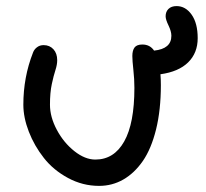

<svg xmlns="http://www.w3.org/2000/svg" viewBox="-20 -586 679 634"><path d="M307.1 27.8Q252.9 27.8 204.6 1.7Q156.2 -24.4 124.8 -64.5Q93.3 -104.5 75.2 -151.1Q57.1 -197.8 57.1 -240.2Q57.1 -331.1 88.9 -412.1Q92.8 -422.9 102.1 -429.9Q111.3 -437 124 -437Q144 -437 156.5 -423.3Q168.9 -409.7 168.9 -387.2Q168.9 -372.6 163.1 -354.7Q157.2 -336.9 151.1 -308.6Q145 -280.3 145 -240.2Q145 -199.7 167.7 -157.2Q190.4 -114.7 225.6 -86.9Q260.7 -59.1 294.9 -59.1Q356.4 -59.1 390.1 -118.9Q423.8 -178.7 423.8 -295.9Q423.8 -324.7 420.4 -355.2Q417 -385.7 417 -400.9Q417 -419.4 424.3 -429.2Q431.6 -439 450.2 -439Q475.1 -439 488.8 -418.9Q545.9 -424.8 545.9 -467.8Q545.9 -482.4 536.4 -502Q526.9 -521.5 526.9 -532.2Q526.9 -547.4 536.4 -556.6Q545.9 -565.9 563 -565.9Q592.8 -565.9 612.8 -537.6Q632.8 -509.3 632.8 -460Q632.8 -411.1 601.3 -380.1Q569.8 -349.1 509.8 -340.8Q511.2 -323.7 511.2 -305.2Q511.2 -223.1 495.4 -158.9Q479.5 -94.7 451.7 -54.4Q423.8 -14.2 387.2 6.8Q350.6 27.8 307.1 27.8Z"/></svg>

Font: Shantell Sans Irregular Bouncy
Style: Regular
Weight: 400
Designer: Stephen Nixon, Anya Danilova, Shantell Martin
Foundry: Arrow Type
Version: Version 1.006;[9816181b4]